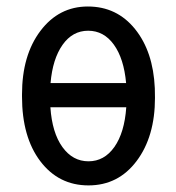

<svg xmlns="http://www.w3.org/2000/svg" viewBox="-20 -558 538 588"><path d="M134.8 -303.7H366.2Q359.4 -378.9 328.6 -421.4Q297.9 -463.9 250 -463.9Q202.1 -463.9 171.6 -420.7Q141.1 -377.4 134.8 -303.7ZM366.7 -229.5H134.3Q139.6 -151.4 171.1 -107.7Q202.6 -64 251 -64Q299.3 -64 330.3 -107.9Q361.3 -151.9 366.7 -229.5ZM47.4 -269Q47.4 -388.7 103.8 -463.4Q160.2 -538.1 249 -538.1Q337.9 -538.1 393.6 -469Q449.2 -399.9 454.1 -288.1L454.6 -258.3Q454.6 -139.6 398.4 -64.9Q342.3 9.8 251 9.8Q159.7 9.8 103.5 -64.2Q47.4 -138.2 47.4 -262.2Z"/></svg>

Font: RobotoCondensed-Regular
Style: Regular
Weight: 400
Designer: Google
Version: Version 2.001201; 2014